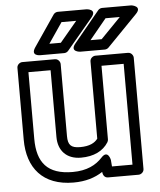

<svg xmlns="http://www.w3.org/2000/svg" viewBox="-56 -823 758 907"><g transform="rotate(-5 323.5 -370.0)"><path d="M301.6 -79C362.1 -79 406.9 -100.9 431.7 -140.8C434.2 -144.8 435.5 -150.4 435.5 -154V-503H540.6V-25H443.4L440.9 -56C440.9 -56 431 -107.4 397.6 -70.9C367.6 -38.2 324.3 -15 256.5 -15C136.9 -15 89 -74.4 89 -187V-503H194.1V-186C194.1 -122.4 232.4 -79 301.6 -79ZM420.4 25H565.6C576.3 25 590.6 15.1 590.6 0V-528C590.6 -538.7 580.7 -553 565.6 -553H410.5C399.8 -553 385.5 -543.1 385.5 -528V-161.7C371.4 -142.9 347.1 -129 301.6 -129C257.6 -129 244.1 -145 244.1 -186V-528C244.1 -538.7 234.2 -553 219.1 -553H64C53.3 -553 39 -543.1 39 -528V-187C39 -53.4 110.3 35 256.5 35C313 35 357.8 21.3 395 -3.3C396.3 12.4 404.2 25 420.4 25ZM474 -725H541.6L447.2 -628H394.2ZM462.2 -775C455 -775 447.6 -771.6 442.9 -765.9L321.9 -618.9C290.3 -580.5 341.2 -578 341.2 -578H457.8C463.5 -578 470.9 -580.6 475.7 -585.6L618.7 -732.6C653.3 -768.1 600.8 -775 600.8 -775ZM265.3 -725H334.9L253.6 -628H199.3ZM252.1 -775C244.6 -775 236.2 -771 231.4 -764.1L131.3 -617.1C104 -576.9 152 -578 152 -578H265.3C272.3 -578 279.7 -581.3 284.5 -586.9L407.7 -733.9C439.6 -772.1 388.5 -775 388.5 -775Z"/></g></svg>

Font: Asimov
Style: WidOu
Weight: 500
Designer: Google
Version: Version 2.000980; 2014